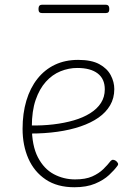

<svg xmlns="http://www.w3.org/2000/svg" viewBox="-20 -771 566 808"><path d="M293 17Q221 17 172.5 -15.5Q124 -48 99.5 -103.5Q75 -159 75 -229Q75 -294 91 -347.5Q107 -401 137.5 -439.5Q168 -478 211 -498.5Q254 -519 309 -519Q365 -519 398 -501Q431 -483 446 -454.5Q461 -426 461 -396Q461 -358 443.5 -328Q426 -298 394.5 -276Q363 -254 319 -239Q275 -224 221.5 -216.5Q168 -209 108 -209V-243Q158 -242 204.5 -247.5Q251 -253 290.5 -264.5Q330 -276 359.5 -294.5Q389 -313 405 -338Q421 -363 421 -395Q421 -439 391 -462Q361 -485 305 -485Q269 -485 234.5 -471Q200 -457 173 -427Q146 -397 130 -350.5Q114 -304 114 -238Q114 -158 139.5 -109Q165 -60 206.5 -38Q248 -16 296 -16Q340 -16 368 -28.5Q396 -41 414.5 -59Q433 -77 446 -94Q451 -99 456.5 -98.5Q462 -98 468 -94Q473 -90 476 -84.5Q479 -79 474 -73Q462 -56 439 -34.5Q416 -13 380 2Q344 17 293 17ZM157 -716Q149 -716 145.5 -720Q142 -724 142 -733Q142 -742 145.5 -746.5Q149 -751 157 -751H425Q433 -751 436.5 -746.5Q440 -742 440 -733Q440 -724 436.5 -720Q433 -716 425 -716Z"/></svg>

Font: Playwrite CL Thin
Style: Regular
Weight: 100
Designer: Veronika Burian, José Scaglione
Foundry: TypeTogether
Version: Version 1.002